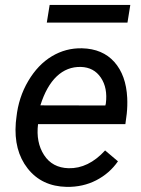

<svg xmlns="http://www.w3.org/2000/svg" viewBox="-20 -729 559 759"><path d="M33.7 0ZM243.7 9.8Q145 7.8 89.4 -63Q33.7 -133.8 42.5 -244.1L44.9 -265.1Q53.2 -343.8 91.6 -408.7Q129.9 -473.6 185.1 -506.6Q240.2 -539.6 304.2 -538.1Q385.7 -536.1 432.1 -483.9Q478.5 -431.6 482.9 -342.3Q484.4 -310.5 481 -278.8L475.6 -238.3H130.4Q121.6 -166.5 154.1 -116.2Q186.5 -65.9 251 -64Q329.1 -62 395.5 -134.3L446.3 -91.3Q413.1 -43.5 360.6 -16.4Q308.1 10.7 243.7 9.8ZM299.8 -464.4Q245.1 -465.8 204.3 -427.2Q163.6 -388.7 139.6 -312.5L396.5 -312L398.4 -319.8Q406.2 -381.3 378.7 -422.1Q351.1 -462.9 299.8 -464.4ZM483.9 -639.6H165L176.3 -709.5H495.1Z"/></svg>

Font: Roboto
Style: Italic
Weight: 400
Italic angle: -12°
Designer: Google
Version: Version 2.134; 2016; ttfautohint (v1.6)